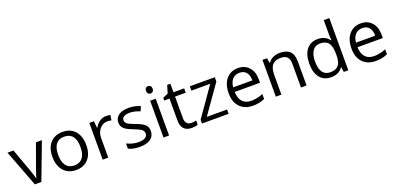

<svg xmlns="http://www.w3.org/2000/svg" viewBox="6 -1688 5401 2626"><g transform="rotate(-20 2706.5 -375.0)"><path d="M203.1 0 0 -535.2H86.9L202.1 -217.8Q241.2 -106.4 248 -73.2H252Q257.3 -99.1 285.9 -180.4Q314.5 -261.7 414.1 -535.2H501L297.9 0Z M1048.8 -268.1Q1048.8 -137.2 982.9 -63.7Q917 9.8 800.8 9.8Q729 9.8 673.3 -23.9Q617.7 -57.6 587.4 -120.6Q557.1 -183.6 557.1 -268.1Q557.1 -398.9 622.6 -471.9Q688 -544.9 804.2 -544.9Q916.5 -544.9 982.7 -470.2Q1048.8 -395.5 1048.8 -268.1ZM641.1 -268.1Q641.1 -165.5 682.1 -111.8Q723.1 -58.1 802.7 -58.1Q882.3 -58.1 923.6 -111.6Q964.8 -165 964.8 -268.1Q964.8 -370.1 923.6 -423.1Q882.3 -476.1 801.8 -476.1Q722.2 -476.1 681.6 -423.8Q641.1 -371.6 641.1 -268.1Z M1435.1 -544.9Q1470.7 -544.9 1499 -539.1L1487.8 -463.9Q1454.6 -471.2 1429.2 -471.2Q1364.3 -471.2 1318.1 -418.5Q1272 -365.7 1272 -287.1V0H1190.9V-535.2H1257.8L1267.1 -436H1271Q1300.8 -488.3 1342.8 -516.6Q1384.8 -544.9 1435.1 -544.9Z M1944.3 -146Q1944.3 -71.3 1888.7 -30.8Q1833 9.8 1732.4 9.8Q1626 9.8 1566.4 -23.9V-99.1Q1605 -79.6 1649.2 -68.4Q1693.4 -57.1 1734.4 -57.1Q1797.9 -57.1 1832 -77.4Q1866.2 -97.7 1866.2 -139.2Q1866.2 -170.4 1839.1 -192.6Q1812 -214.8 1733.4 -245.1Q1658.7 -272.9 1627.2 -293.7Q1595.7 -314.5 1580.3 -340.8Q1564.9 -367.2 1564.9 -403.8Q1564.9 -469.2 1618.2 -507.1Q1671.4 -544.9 1764.2 -544.9Q1850.6 -544.9 1933.1 -509.8L1904.3 -443.8Q1823.7 -477.1 1758.3 -477.1Q1700.7 -477.1 1671.4 -459Q1642.1 -440.9 1642.1 -409.2Q1642.1 -387.7 1653.1 -372.6Q1664.1 -357.4 1688.5 -343.8Q1712.9 -330.1 1782.2 -304.2Q1877.4 -269.5 1910.9 -234.4Q1944.3 -199.2 1944.3 -146Z M2157.2 0H2076.2V-535.2H2157.2ZM2069.3 -680.2Q2069.3 -708 2083 -720.9Q2096.7 -733.9 2117.2 -733.9Q2136.7 -733.9 2150.9 -720.7Q2165 -707.5 2165 -680.2Q2165 -652.8 2150.9 -639.4Q2136.7 -626 2117.2 -626Q2096.7 -626 2083 -639.4Q2069.3 -652.8 2069.3 -680.2Z M2502 -57.1Q2523.4 -57.1 2543.5 -60.3Q2563.5 -63.5 2575.2 -66.9V-4.9Q2562 1.5 2536.4 5.6Q2510.7 9.8 2490.2 9.8Q2335 9.8 2335 -153.8V-472.2H2258.3V-511.2L2335 -544.9L2369.1 -659.2H2416V-535.2H2571.3V-472.2H2416V-157.2Q2416 -108.9 2439 -83Q2461.9 -57.1 2502 -57.1Z M3024.4 0H2636.2V-55.2L2928.2 -472.2H2654.3V-535.2H3017.1V-472.2L2729 -63H3024.4Z M3376 9.8Q3257.3 9.8 3188.7 -62.5Q3120.1 -134.8 3120.1 -263.2Q3120.1 -392.6 3183.8 -468.8Q3247.6 -544.9 3355 -544.9Q3455.6 -544.9 3514.2 -478.8Q3572.8 -412.6 3572.8 -304.2V-252.9H3204.1Q3206.5 -158.7 3251.7 -109.9Q3296.9 -61 3378.9 -61Q3465.3 -61 3549.8 -97.2V-24.9Q3506.8 -6.3 3468.5 1.7Q3430.2 9.8 3376 9.8ZM3354 -477.1Q3289.6 -477.1 3251.2 -435.1Q3212.9 -393.1 3206.1 -318.8H3485.8Q3485.8 -395.5 3451.7 -436.3Q3417.5 -477.1 3354 -477.1Z M4077.1 0V-346.2Q4077.1 -411.6 4047.4 -443.8Q4017.6 -476.1 3954.1 -476.1Q3870.1 -476.1 3831.1 -430.7Q3792 -385.3 3792 -280.8V0H3710.9V-535.2H3776.9L3790 -461.9H3793.9Q3818.8 -501.5 3863.8 -523.2Q3908.7 -544.9 3963.9 -544.9Q4060.5 -544.9 4109.4 -498.3Q4158.2 -451.7 4158.2 -349.1V0Z M4689 -71.8H4684.6Q4628.4 9.8 4516.6 9.8Q4411.6 9.8 4353.3 -62Q4294.9 -133.8 4294.9 -266.1Q4294.9 -398.4 4353.5 -471.7Q4412.1 -544.9 4516.6 -544.9Q4625.5 -544.9 4683.6 -465.8H4689.9L4686.5 -504.4L4684.6 -542V-759.8H4765.6V0H4699.7ZM4526.9 -58.1Q4609.9 -58.1 4647.2 -103.3Q4684.6 -148.4 4684.6 -249V-266.1Q4684.6 -379.9 4646.7 -428.5Q4608.9 -477.1 4525.9 -477.1Q4454.6 -477.1 4416.7 -421.6Q4378.9 -366.2 4378.9 -265.1Q4378.9 -162.6 4416.5 -110.4Q4454.1 -58.1 4526.9 -58.1Z M5163.6 9.8Q5044.9 9.8 4976.3 -62.5Q4907.7 -134.8 4907.7 -263.2Q4907.7 -392.6 4971.4 -468.8Q5035.2 -544.9 5142.6 -544.9Q5243.2 -544.9 5301.8 -478.8Q5360.4 -412.6 5360.4 -304.2V-252.9H4991.7Q4994.1 -158.7 5039.3 -109.9Q5084.5 -61 5166.5 -61Q5252.9 -61 5337.4 -97.2V-24.9Q5294.4 -6.3 5256.1 1.7Q5217.8 9.8 5163.6 9.8ZM5141.6 -477.1Q5077.1 -477.1 5038.8 -435.1Q5000.5 -393.1 4993.7 -318.8H5273.4Q5273.4 -395.5 5239.3 -436.3Q5205.1 -477.1 5141.6 -477.1Z"/></g></svg>

Font: Open Sans ACDW
Style: acdw
Weight: 400
Foundry: Ascender Corporation
Version: Version 1.10